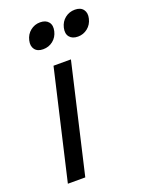

<svg xmlns="http://www.w3.org/2000/svg" viewBox="-134 -763 629 829"><g transform="rotate(-20 181.0 -348.0)"><path d="M86 -639Q92 -665 111.5 -680.5Q131 -696 156 -696Q182 -696 194.5 -680.5Q207 -665 201 -639Q195 -613 175.5 -597.5Q156 -582 130 -582Q104 -582 92 -598Q80 -614 86 -639ZM290 -582Q264 -582 251.5 -597.5Q239 -613 245 -639Q251 -665 270.5 -680.5Q290 -696 316 -696Q342 -696 354 -680Q366 -664 360 -639Q354 -613 334.5 -597.5Q315 -582 290 -582ZM227 -500 111 0H31L147 -500Z"/></g></svg>

Font: Elaine Sans
Style: Italic
Weight: 400
Italic angle: -13°
Designer: Wei Huang
Foundry: Wei Huang
Version: Version 2.001;December 24, 2019;FontCreator 12.0.0.2547 64-b